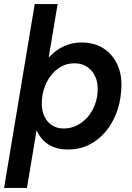

<svg xmlns="http://www.w3.org/2000/svg" viewBox="-33 -720 646 940"><path d="M-13 200 137 -700H249L99 200ZM365 -512Q430 -512 475.5 -482Q521 -452 544 -398.5Q567 -345 560 -273Q556 -215 535.5 -163Q515 -111 481 -72Q447 -33 401.5 -10.5Q356 12 300 12Q237 12 196.5 -18Q156 -48 139 -101.5Q122 -155 128 -224Q133 -295 153 -348.5Q173 -402 206 -438.5Q239 -475 279.5 -493.5Q320 -512 365 -512ZM331 -410Q295 -410 266.5 -394Q238 -378 217 -351Q196 -324 184.5 -291Q173 -258 172 -223Q169 -164 198.5 -127.5Q228 -91 279 -91Q315 -91 345 -106.5Q375 -122 397 -148Q419 -174 431.5 -207Q444 -240 445 -275Q448 -334 416.5 -372Q385 -410 331 -410Z"/></svg>

Font: Figtree Light SemiBold
Style: Italic
Weight: 600
Italic angle: -9.5°
Version: Version 2.001;gftools[0.9.30]